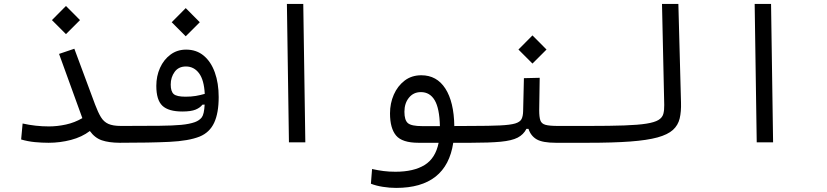

<svg xmlns="http://www.w3.org/2000/svg" viewBox="-20 -713 4142 962"><path d="M223.6 2.4Q189.9 2.4 154.5 -1Q119.1 -4.4 85.9 -14.2L93.3 -94.2Q158.2 -79.6 225.1 -79.6Q267.1 -79.6 310.5 -89.1Q354 -98.6 392.6 -121.1L275.9 -442.9L352.5 -468.8L456.5 -189Q471.2 -149.9 485.6 -126.2Q500 -102.5 522.9 -92.3Q545.9 -82 585.9 -82Q604.5 -82 612.3 -74.7Q620.1 -67.4 620.1 -43.9Q620.1 -16.1 608.9 -6.8Q597.7 2.4 580.1 2.4Q525.4 2 490.2 -10Q455.1 -22 430.2 -56.6Q390.6 -26.4 335.7 -12Q280.8 2.4 223.6 2.4ZM310.5 -542 240.2 -612.3 310.5 -683.1 380.9 -612.3Z M578.1 2.4 585.4 -82Q589.4 -82 593.5 -82Q597.7 -82 601.6 -82Q710 -82 778.3 -82.8Q846.7 -83.5 887.9 -87.4Q929.2 -91.3 956.5 -101.1Q979 -109.4 991 -125Q1002.9 -140.6 1005.4 -189L994.1 -188.5Q982.9 -173.3 960 -163.8Q937 -154.3 893.6 -154.3Q824.2 -154.3 793.7 -183.1Q763.2 -211.9 763.2 -282.7Q763.2 -331.5 781.7 -372.8Q800.3 -414.1 834 -439.2Q867.7 -464.4 912.6 -464.4Q964.4 -464.4 1000.7 -434.1Q1037.1 -403.8 1056.4 -350.1Q1075.7 -296.4 1075.7 -226.6Q1075.7 -146.5 1053 -97.9Q1030.3 -49.3 980.5 -28.8Q925.3 -6.8 828.1 -2.2Q731 2.4 578.1 2.4ZM1005.9 -242.7Q1002.4 -312.5 977.1 -346.2Q951.7 -379.9 911.6 -379.9Q874.5 -379.9 855 -352.8Q835.4 -325.7 835.4 -289.6Q835.4 -254.9 850.3 -241.7Q865.2 -228.5 909.7 -228.5Q938.5 -228.5 961.2 -232.4Q983.9 -236.3 1005.9 -242.7ZM910.6 -531.2 840.3 -601.6 910.6 -672.4 981 -601.6Z M1427.7 0 1417.5 -693.4H1499.5L1509.8 0Z M1964.8 228.5Q1932.1 228.5 1898.2 223.1Q1864.3 217.8 1838.4 207.5L1844.2 133.8Q1874.5 140.6 1901.9 144Q1929.2 147.5 1961.4 147.5Q2052.7 147.5 2107.4 113.8Q2162.1 80.1 2177.7 2.4H2077.1Q1995.1 2.4 1964.6 -33.9Q1934.1 -70.3 1934.1 -145Q1934.1 -195.3 1953.1 -238.8Q1972.2 -282.2 2007.3 -309.1Q2042.5 -335.9 2090.8 -335.9Q2168.5 -335.9 2211.4 -269.3Q2254.4 -202.6 2256.3 -81.5L2343.8 -82Q2368.2 -82 2377 -73Q2385.7 -64 2385.7 -39.6Q2385.7 -15.6 2374 -6.6Q2362.3 2.4 2337.9 2.4H2251Q2216.8 228.5 1964.8 228.5ZM2184.1 -81.1Q2182.1 -169.9 2158 -210.7Q2133.8 -251.5 2088.9 -251.5Q2051.8 -251.5 2029.1 -223.6Q2006.3 -195.8 2006.3 -152.8Q2006.3 -110.8 2023.9 -95.9Q2041.5 -81.1 2095.2 -81.1Q2102.1 -81.1 2109.4 -81.1Q2116.7 -81.1 2124.5 -81.1Q2138.7 -81.1 2153.6 -81.1Q2168.5 -81.1 2184.1 -81.1Z M2337.9 2.4 2343.8 -82Q2432.6 -82 2484.4 -84.5Q2536.1 -86.9 2560.8 -94.2Q2585.4 -101.6 2593 -116.2Q2600.6 -130.9 2601.1 -155.8L2605 -321.3L2684.1 -323.2L2681.6 -160.6Q2681.6 -127 2687.3 -110.1Q2692.9 -93.3 2712.9 -87.6Q2732.9 -82 2776.4 -82H2929.7Q2964.8 -82 2964.8 -44.9Q2964.8 -17.1 2953.1 -7.3Q2941.4 2.4 2923.8 2.4H2765.1Q2699.2 2.4 2669.4 -14.6Q2639.6 -31.7 2627.9 -67.4H2617.7Q2603 -38.6 2573.7 -23.4Q2544.4 -8.3 2488.5 -2.9Q2432.6 2.4 2337.9 2.4ZM2647.9 -394.5 2577.6 -464.8 2647.9 -535.6 2718.3 -464.8Z M2923.8 2.4Q2896 2.4 2896 -41Q2896 -64.9 2905.5 -73.5Q2915 -82 2929.7 -82Q3037.6 -82 3107.7 -84.5Q3177.7 -86.9 3218.8 -93.5Q3259.8 -100.1 3279.1 -111.8Q3298.3 -123.5 3303.5 -142.1Q3308.6 -160.6 3308.1 -187L3296.9 -693.4H3378.9L3392.1 -200.2Q3393.6 -153.8 3385.5 -119.6Q3377.4 -85.4 3351.6 -62Q3325.7 -38.6 3274.2 -24.4Q3222.7 -10.3 3137.2 -3.9Q3051.8 2.4 2923.8 2.4Z M3771.5 0 3761.2 -693.4H3843.3L3853.5 0Z"/></svg>

Font: Cascadia Code PL SemiLight
Style: Regular
Weight: 350
Monospace: yes
Designer: Aaron Bell
Foundry: Saja Typeworks
Version: Version 2404.023; ttfautohint (v1.8.4)